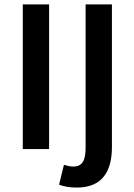

<svg xmlns="http://www.w3.org/2000/svg" viewBox="-20 -674 608 868"><path d="M83 0H202V-654H83ZM327 174C446 174 486 96 486 -9V-654H367V-8C367 49 354 79 311 79C296 79 282 75 269 71L247 161C266 168 291 174 327 174Z"/></svg>

Font: Source Sans Pro Semibold
Style: Regular
Weight: 600
Designer: Paul D. Hunt
Foundry: Adobe Systems Incorporated
Version: Version 3.006;hotconv 1.0.111;makeotfexe 2.5.65597